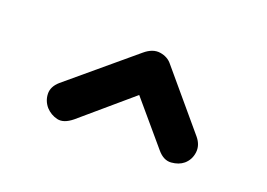

<svg xmlns="http://www.w3.org/2000/svg" viewBox="-50 -666 635 457"><g transform="rotate(20 267.5 -437.5)"><path d="M154 -337Q133 -320 116 -324Q99 -328 87 -341Q75 -355 74.5 -373Q74 -391 91 -406L253 -542Q273 -559 292.5 -556Q312 -553 323 -539L442 -398Q456 -381 453.5 -362Q451 -343 437 -331Q425 -321 406 -319.5Q387 -318 371 -337L264 -463L299 -461Z"/></g></svg>

Font: Edu QLD Beginner
Style: Bold
Weight: 700
Designer: Tina and Corey Anderson
Foundry: Google for Education
Version: Version 1.003